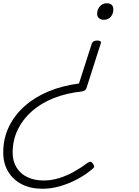

<svg xmlns="http://www.w3.org/2000/svg" viewBox="-211 -535 860 1184"><path d="M389 -285Q403 -285 408.5 -280.5Q414 -276 410 -266L322 9Q318 19 311 23Q304 27 294 29Q199 39 120.5 70Q42 101 -14.5 151Q-71 201 -102 265.5Q-133 330 -133 407Q-133 459 -109 498Q-85 537 -42 557.5Q1 578 58 578Q105 578 151.5 564Q198 550 243 525Q288 500 331 468Q341 461 349 463Q357 465 363 476Q370 485 369.5 492Q369 499 359 507Q314 545 262 572Q210 599 156.5 614Q103 629 51 629Q-22 629 -76 601.5Q-130 574 -160.5 523.5Q-191 473 -191 406Q-191 319 -156 246.5Q-121 174 -58 118.5Q5 63 90 28Q175 -7 276 -20L355 -266Q359 -276 367 -280.5Q375 -285 389 -285ZM448 -515Q466 -515 477 -505.5Q488 -496 488 -478Q488 -451 472.5 -432Q457 -413 429 -413Q412 -413 400 -422.5Q388 -432 388 -450Q388 -476 404.5 -495.5Q421 -515 448 -515Z"/></svg>

Font: Playwrite CU ExtraLight
Style: Regular
Weight: 250
Designer: Veronika Burian, José Scaglione
Foundry: TypeTogether
Version: Version 1.002